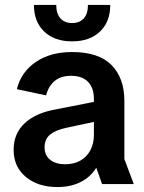

<svg xmlns="http://www.w3.org/2000/svg" viewBox="-20 -743 581 775"><path d="M212 12Q133 12 84 -29Q35 -70 35 -138Q35 -204 79.5 -245.5Q124 -287 203 -301L406 -341V-261L247 -227Q205 -218 182.5 -200Q160 -182 160 -148Q160 -116 182.5 -98Q205 -80 243 -80Q278 -80 304 -94.5Q330 -109 344.5 -136Q359 -163 359 -197V-344Q359 -388 335.5 -412.5Q312 -437 267 -437Q226 -437 201 -416.5Q176 -396 166 -358L48 -383Q65 -452 124 -492.5Q183 -533 271 -533Q378 -533 430 -480.5Q482 -428 482 -336V-101L520 0H392L369 -65H368Q345 -28 305 -8Q265 12 212 12ZM271 -576Q200 -576 158.5 -615.5Q117 -655 117 -723H207Q207 -688 224 -669Q241 -650 271 -650Q301 -650 318 -668.5Q335 -687 335 -723H425Q425 -655 383.5 -615.5Q342 -576 271 -576Z"/></svg>

Font: TikTok Sans 24pt SemiBold
Style: Regular
Weight: 600
Version: Version 4.000